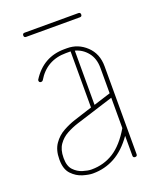

<svg xmlns="http://www.w3.org/2000/svg" viewBox="-121 -695 629 772"><g transform="rotate(-20 193.5 -309.0)"><path d="M334 -9Q334 0 325 0Q316 0 316 -9V-94Q280 -43 237 -19.5Q194 4 144 4H142Q126 4 100.5 -3.5Q75 -11 55 -32Q35 -53 35 -93V-96Q35 -135 52.5 -160.5Q70 -186 96.5 -200.5Q123 -215 148 -223L226 -248V-488Q222 -488 217 -488H206Q123 -488 81 -417Q78 -413 73 -413Q64 -413 64 -422Q64 -425 65 -426Q115 -505 206 -505H217Q264 -505 299 -472Q334 -439 334 -385ZM316 -385Q316 -425 295 -451Q274 -477 243 -485V-253L316 -276ZM142 -13H144Q196 -13 238 -39.5Q280 -66 316 -127V-257L154 -206Q129 -198 106 -185.5Q83 -173 68 -151.5Q53 -130 53 -96V-93Q53 -60 69 -43Q85 -26 106.5 -19.5Q128 -13 142 -13ZM308 -622Q317 -622 317 -613Q317 -604 308 -604H78Q69 -604 69 -613Q69 -622 78 -622Z"/></g></svg>

Font: Libertine Sup Thin
Style: Regular
Weight: 100
Designer: Bastien Sozeau
Foundry: NBR — Bastien Sozeau
Version: Version 2.003; ttfautohint (v1.8.4.7-5d5b);gftools[0.9.33]